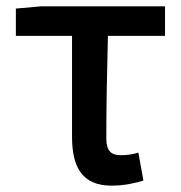

<svg xmlns="http://www.w3.org/2000/svg" viewBox="-20 -571 569 605"><path d="M332 14C371 14 406 6 432 -2L416 -90C396 -84 379 -82 360 -82C331 -82 315 -95 315 -134C315 -230 317 -343 320 -458H500V-551H109L30 -544V-458H207V-140C207 -44 239 14 332 14Z"/></svg>

Font: ChiuKong Gothic CL Medium
Style: Regular
Weight: 500
Designer: Ryoko NISHIZUKA 西塚涼子 (kana, bopomofo & ideographs); Paul D. Hunt (Latin, Greek & Cyrillic); Sandoll Communications 산돌커뮤니
Foundry: Adobe
Version: Version 1.300